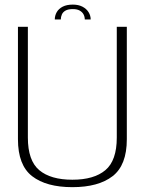

<svg xmlns="http://www.w3.org/2000/svg" viewBox="-20 -788 632 813"><path d="M286.5 4.5Q396.5 4.5 456.8 -42Q517 -88.5 517 -198.5V-674.5H474.5V-205.5Q474.5 -108 426.2 -67.5Q378 -27 286.5 -27Q194.5 -27 146.2 -67.5Q98 -108 98 -205.5V-674.5H56V-198.5Q56 -88.5 116 -42Q176 4.5 286.5 4.5ZM288.5 -768.5Q262.5 -768.5 245.5 -759.8Q228.5 -751 220.2 -736.5Q212 -722 212 -705.5H237.5Q237.5 -716.5 242 -726.8Q246.5 -737 257.5 -743.2Q268.5 -749.5 288.5 -749.5Q306.5 -749.5 317.5 -743.2Q328.5 -737 333.8 -727Q339 -717 339 -705.5H364Q364 -722 355 -736.5Q346 -751 329 -759.8Q312 -768.5 288.5 -768.5Z"/></svg>

Font: Anybody UltraCondensed Thin ExtraLight
Style: Regular
Weight: 250
Version: Version 1.111